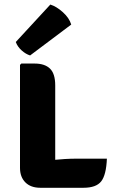

<svg xmlns="http://www.w3.org/2000/svg" viewBox="-20 -842 522 864"><path d="M228.5 3H161.5Q118.5 3 94.2 -21.2Q70 -45.5 70 -86.5V-550L76 -556H136Q181.5 -556 205 -533.2Q228.5 -510.5 228.5 -457.5ZM461 -128Q458 -55 435.5 -26Q413 3 355.5 3H161.5L95 -102.5Q152.5 -115.5 214.8 -121.8Q277 -128 321 -128ZM206.5 -821.5Q234 -813 262.8 -787.2Q291.5 -761.5 300.5 -731.5L115.5 -592.5Q96 -598.5 77.5 -615Q59 -631.5 51 -653Z"/></svg>

Font: Signika SC
Style: Regular
Weight: 300
Designer: Anna Giedryś
Foundry: Anna Giedryś
Version: Version 2.000